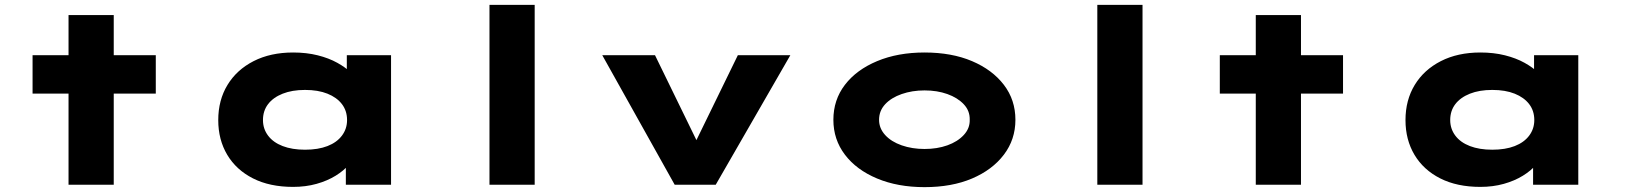

<svg xmlns="http://www.w3.org/2000/svg" viewBox="-20 -760 6712 790"><path d="M262 0V-698H448V0ZM114 -375V-533H621V-375Z M1186 9Q1090 9 1021 -26Q952 -61 915 -123Q878 -185 878 -266Q878 -348 916 -410.5Q954 -473 1023.5 -508.5Q1093 -544 1186 -544Q1241 -544 1287 -532.5Q1333 -521 1368 -501.5Q1403 -482 1424.5 -460.5Q1446 -439 1452 -420L1407 -412V-533H1589V0H1403V-150L1440 -133Q1437 -108 1416 -83Q1395 -58 1361 -37Q1327 -16 1282.5 -3.5Q1238 9 1186 9ZM1235 -144Q1289 -144 1327.5 -159Q1366 -174 1387 -202Q1408 -230 1408 -266Q1408 -304 1387 -331.5Q1366 -359 1327.5 -374.5Q1289 -390 1235 -390Q1182 -390 1143 -374.5Q1104 -359 1083 -331.5Q1062 -304 1062 -266Q1062 -230 1083 -202Q1104 -174 1143 -159Q1182 -144 1235 -144Z M1994 0V-740H2180V0Z M2756 0 2458 -533H2675L2874 -125L2816 -123L3016 -533H3232L2925 0Z M3784 10Q3674 10 3589 -25.5Q3504 -61 3456.5 -123.5Q3409 -186 3409 -267Q3409 -349 3456.5 -411Q3504 -473 3589 -508.5Q3674 -544 3784 -544Q3896 -544 3979.5 -508.5Q4063 -473 4110.5 -411Q4158 -349 4158 -267Q4158 -186 4110.5 -123.5Q4063 -61 3979.5 -25.5Q3896 10 3784 10ZM3784 -147Q3836 -147 3878 -162Q3920 -177 3945.5 -204.5Q3971 -232 3970 -267Q3971 -304 3945.5 -331Q3920 -358 3878 -373Q3836 -388 3784 -388Q3733 -388 3690 -373Q3647 -358 3622 -331Q3597 -304 3597 -267Q3597 -232 3622 -204.5Q3647 -177 3690 -162Q3733 -147 3784 -147Z M4495 0V-740H4681V0Z M5147 0V-698H5333V0ZM4999 -375V-533H5506V-375Z M6071 9Q5975 9 5906 -26Q5837 -61 5800 -123Q5763 -185 5763 -266Q5763 -348 5801 -410.5Q5839 -473 5908.5 -508.5Q5978 -544 6071 -544Q6126 -544 6172 -532.5Q6218 -521 6253 -501.5Q6288 -482 6309.5 -460.5Q6331 -439 6337 -420L6292 -412V-533H6474V0H6288V-150L6325 -133Q6322 -108 6301 -83Q6280 -58 6246 -37Q6212 -16 6167.5 -3.5Q6123 9 6071 9ZM6120 -144Q6174 -144 6212.5 -159Q6251 -174 6272 -202Q6293 -230 6293 -266Q6293 -304 6272 -331.5Q6251 -359 6212.5 -374.5Q6174 -390 6120 -390Q6067 -390 6028 -374.5Q5989 -359 5968 -331.5Q5947 -304 5947 -266Q5947 -230 5968 -202Q5989 -174 6028 -159Q6067 -144 6120 -144Z"/></svg>

Font: Lexend Zetta ExtraBold
Style: Regular
Weight: 800
Designer: Bonnie Shaver-Troup, Thomas Jockin
Foundry: Lexend
Version: Version 1.007